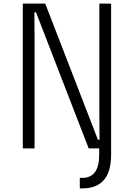

<svg xmlns="http://www.w3.org/2000/svg" viewBox="-20 -820 740 1061"><path d="M106 0V-800H230L521 -48H530L529 -199V-800H594V35Q594 221 435 221H421V163H434Q528 163 528 37V0H470L179 -752H170L171 -602V0Z"/></svg>

Font: Martian Mono ExtraLight
Style: Regular
Weight: 200
Monospace: yes
Designer: Roman Shamin
Foundry: Evil Martians
Version: Version 1.000; ttfautohint (v1.8.4.7-5d5b)